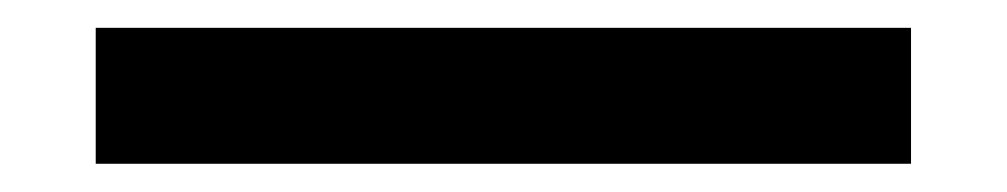

<svg xmlns="http://www.w3.org/2000/svg" viewBox="-20 -20 724 138"><path d="M634.8 0V97.7H48.8V0Z"/></svg>

Font: BabelStone Runic Beagnoth
Style: Regular
Weight: 400
Designer: Andrew West
Foundry: BabelStone
Version: Version 7.004;November 9, 2023